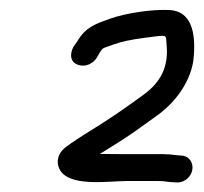

<svg xmlns="http://www.w3.org/2000/svg" viewBox="-20 -669 418 393"><path d="M184.4 -354C187.5 -355.9 195.3 -360.8 201.1 -364.3C248.8 -393.4 259.2 -402.4 301.9 -432.8C334.7 -456.2 368.1 -496.3 375.7 -544.3C382.7 -605.1 370.1 -646.4 326.8 -648.5C290.3 -650.3 236.4 -641.8 205.7 -630.9C176.2 -620.4 155.1 -613.7 138.2 -584.3L130.2 -573L129.7 -572C124.1 -560.6 122.8 -545.8 134.6 -538.8C149.3 -530 166.9 -535.8 176.6 -548.6L177.2 -549.4L184.4 -561.8C191.7 -572.7 188.5 -569.1 214.7 -578.7C227.8 -583.6 249.3 -588.2 278.2 -591.9C326.7 -598.1 318.6 -599.2 321.1 -575.9C325 -532.9 309.6 -500.8 273.2 -474.7C237.5 -448.4 204.8 -426.1 174.8 -407.5C144 -388.5 124 -375.3 113.1 -366.7C98.7 -355.1 94.6 -338.3 101.2 -324C118.9 -284.9 202 -298.5 240.3 -298.5H304.3C310.9 -298.5 318.1 -297.9 326.1 -296.6L326.5 -296.6L338.2 -295.7C346.9 -294.8 353.6 -296.3 360.5 -301.2C376.3 -312.5 376.7 -330.7 369.8 -340.7C366.5 -345.4 361.3 -349.2 354.5 -350.3L354 -350.4L341 -351.4C332.3 -352.7 322.1 -353.5 313 -353.5H249C222.4 -353.5 202.4 -353.6 184.4 -354Z"/></svg>

Font: MewTooHand
Style: BdIta
Weight: 400
Designer: Mew Too, Robert Jablonski
Version: Version 0.77